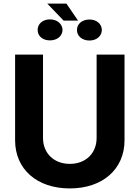

<svg xmlns="http://www.w3.org/2000/svg" viewBox="-20 -1028 769 1058"><path d="M512.4 -727.3V-268.1C512.4 -185 454.2 -125 364.7 -125C275.6 -125 217 -185 217 -268.1V-727.3H63.2V-255C63.2 -95.9 183.2 10.3 364.7 10.3C545.5 10.3 666.2 -95.9 666.2 -255V-727.3ZM187.5 -863.3C187.1 -830.3 214.1 -805.4 255 -805.4C295.5 -805.4 323.9 -829.9 324.6 -862.9C323.9 -895.2 296.5 -921.2 255 -921.2C214.5 -921.2 187.1 -895.2 187.5 -863.3ZM240.4 -1008.2 330.6 -914.4H410.2L345.9 -1008.2ZM404.1 -862.9C403.8 -829.9 432.2 -804.7 473 -804.7C514.6 -804.7 540.8 -831.3 541.2 -862.9C540.8 -894.5 514.2 -920.5 473 -920.5C432.2 -920.5 403.8 -895.6 404.1 -862.9Z"/></svg>

Font: Magic Ui Pro
Style: Bold
Weight: 700
Designer: Stefan Endress, Andreas Faust
Version: Version 1.000;FEAKit 1.0